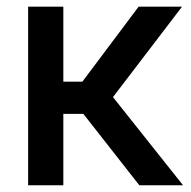

<svg xmlns="http://www.w3.org/2000/svg" viewBox="-20 -550 567 570"><path d="M63.5 -530.3H168V-307.6H224.6L391.6 -530.3H520.5L315.4 -261.7L523.4 0H393.6L227.5 -211.9H168V0H63.5Z"/></svg>

Font: Pretendard JP Medium
Style: Regular
Weight: 500
Designer: Base glyphs from Inter by Rasmus Andersson; Hangeul glyphs from Noto Sans CJK(Source Han Sans) by Jang Soo-young and Kan
Foundry: Kil Hyung-jin
Version: Version 1.309